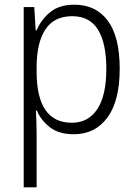

<svg xmlns="http://www.w3.org/2000/svg" viewBox="-20 -562 582 818"><path d="M297 -542Q389 -542 439.5 -473.5Q490 -405 490 -269Q490 -132 437.5 -61Q385 10 294 10Q231 10 192.5 -20Q154 -50 137 -91H133Q134 -69 135 -44Q136 -19 136 4V236H81V-532H126L132 -433H136Q155 -478 193.5 -510Q232 -542 297 -542ZM288 -493Q211 -493 174 -437.5Q137 -382 136 -280V-257Q136 -39 286 -39Q356 -39 394.5 -97Q433 -155 433 -269Q433 -378 397.5 -435.5Q362 -493 288 -493Z"/></svg>

Font: Noto Sans Lao Looped SemiCondensed Light
Style: Regular
Weight: 300
Width: 4
Designer: Mark Frömberg, Ben Mitchell
Foundry: The Fontpad Ltd
Version: Version 1.002; ttfautohint (v1.8.4.7-5d5b)